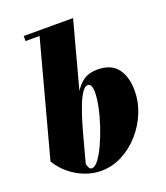

<svg xmlns="http://www.w3.org/2000/svg" viewBox="-139 -846 823 952"><g transform="rotate(-20 272.5 -370.0)"><path d="M230.5 10Q190 10 148.8 -5.2Q107.5 -20.5 71.2 -49.5Q35 -78.5 10 -120L172 -723.5H98V-750H358.5L170 -48.5Q172.5 -37.5 177.5 -27.8Q182.5 -18 192 -18Q208.5 -18 227.8 -43.5Q247 -69 265.8 -109.8Q284.5 -150.5 300.5 -198.2Q316.5 -246 325.8 -291.5Q335 -337 335 -370.5Q335 -388.5 329.5 -400.8Q324 -413 312.5 -413Q297.5 -413 282.2 -390.2Q267 -367.5 253 -331.8Q239 -296 226.8 -255.8Q214.5 -215.5 205 -180H181.5Q202.5 -246.5 220.2 -299.8Q238 -353 259.2 -390.8Q280.5 -428.5 310 -448.8Q339.5 -469 383 -469Q456 -469 489.2 -425Q522.5 -381 522.5 -307.5Q522.5 -249 499.5 -192.5Q476.5 -136 436 -90.2Q395.5 -44.5 342.8 -17.2Q290 10 230.5 10Z"/></g></svg>

Font: Bodoni Moda 9pt Black
Style: Italic
Weight: 900
Italic angle: -13°
Designer: Owen Earl
Foundry: indestructible type
Version: Version 2.004